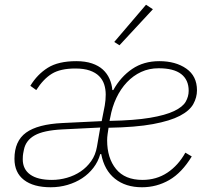

<svg xmlns="http://www.w3.org/2000/svg" viewBox="-20 -778 887 810"><path d="M199 -19Q231 -19 262.5 -28Q294 -37 320 -54.5Q346 -72 364.5 -98Q383 -124 389 -159L403 -240L242 -232Q164 -228 126.5 -207Q89 -186 81 -147Q77 -128 76.5 -120.5Q76 -113 76 -106Q76 -64 107.5 -41.5Q139 -19 199 -19ZM649 -490Q609 -490 575.5 -474.5Q542 -459 515.5 -431Q489 -403 471 -365Q453 -327 445 -282L442 -268Q547 -270 612.5 -281Q678 -292 714.5 -309.5Q751 -327 763.5 -349Q776 -371 776 -395Q776 -441 744.5 -465.5Q713 -490 649 -490ZM194 12Q121 12 81 -19Q41 -50 41 -108Q41 -183 90 -218.5Q139 -254 244 -259L409 -267L422 -333Q426 -356 426 -379Q426 -402 419.5 -422Q413 -442 398 -457Q383 -472 358.5 -480.5Q334 -489 298 -489Q235 -489 199 -467Q163 -445 133 -398L108 -416Q137 -464 181.5 -492Q226 -520 302 -520Q340 -520 368 -510.5Q396 -501 414 -484.5Q432 -468 442 -445.5Q452 -423 454 -398H458Q489 -454 537.5 -487Q586 -520 652 -520Q721 -520 766 -488.5Q811 -457 811 -397Q811 -367 795.5 -339Q780 -311 739 -289.5Q698 -268 625.5 -254.5Q553 -241 438 -239Q436 -226 434 -212.5Q432 -199 432 -186Q432 -111 469.5 -65Q507 -19 581 -19Q640 -19 686 -49.5Q732 -80 762 -134L789 -118Q747 -49 694 -18.5Q641 12 579 12Q510 12 465 -24Q420 -60 407 -128H403Q394 -96 374 -70Q354 -44 326.5 -26Q299 -8 265 2Q231 12 194 12ZM484 -587 462 -601 596 -758 625 -739Z"/></svg>

Font: IBM Plex Sans ExtLt
Style: Italic
Weight: 200
Italic angle: -11°
Designer: Mike Abbink, Paul van der Laan, Pieter van Rosmalen
Foundry: Bold Monday
Version: Version 3.005